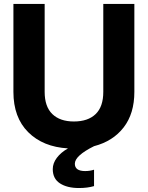

<svg xmlns="http://www.w3.org/2000/svg" viewBox="-20 -740 749 972"><path d="M379.9 211.9Q319.8 211.9 283.4 188.2Q247.1 164.6 247.1 116.2Q247.1 86.4 267.6 59.1Q288.1 31.7 324.2 11.2Q197.8 3.9 122.8 -70.8Q47.9 -145.5 47.9 -274.9V-720.2H206.1V-274.9Q206.1 -200.2 244.9 -162.6Q283.7 -125 354 -125Q425.3 -125 464.1 -162.4Q502.9 -199.7 502.9 -274.9V-720.2H660.2V-274.9Q660.2 -165 606 -95Q551.8 -24.9 456.1 0Q358.9 48.3 358.9 88.9Q358.9 126 411.1 126Q435.1 126 456.1 119.1V202.1Q423.3 211.9 379.9 211.9Z"/></svg>

Font: Aspekta 400
Style: Bold
Weight: 700
Designer: Ivo Dolenc
Version: Version 2.000